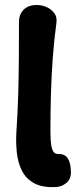

<svg xmlns="http://www.w3.org/2000/svg" viewBox="-20 -736 338 769"><path d="M205 13Q150 16 117 -2Q84 -20 67.5 -53Q51 -86 47 -128.5Q43 -171 46 -213Q51 -288 53 -359.5Q55 -431 55.5 -501.5Q56 -572 56 -647Q56 -679 75 -697.5Q94 -716 127 -716Q149 -716 168 -707Q187 -698 198 -682.5Q209 -667 206 -645Q196 -570 191 -499.5Q186 -429 184 -358Q182 -287 182 -212Q182 -173 185.5 -153Q189 -133 196 -126Q203 -119 214 -119Q240 -120 252 -101Q264 -82 264 -45Q264 -18 245.5 -3Q227 12 205 13Z"/></svg>

Font: Winky Sans SemiBold
Style: Regular
Weight: 600
Designer: Simon Atzbach
Foundry: typofactur
Version: Version 1.205